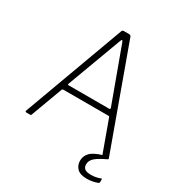

<svg xmlns="http://www.w3.org/2000/svg" viewBox="-208 -883 1116 1194"><g transform="rotate(30 350.0 -286.5)"><path d="M60 0Q56 0 54 -2.5Q52 -5 53 -9L318 -731Q320 -737 323.5 -739.5Q327 -742 334 -742H367Q382 -742 385 -732L647 -10Q649 -6 646.5 -3Q644 0 639 0H615Q605 0 602 -8L521 -231Q520 -235 518 -236.5Q516 -238 511 -238H189Q182 -238 179 -231L96 -7Q95 -3 92.5 -1.5Q90 0 85 0H60ZM494 -278Q504 -278 501 -288L358 -678Q354 -688 350.5 -688Q347 -688 343 -677L198 -286Q195 -278 203 -278ZM499 91Q499 58 523 33Q547 8 610 -10L644 -1Q594 22 568.5 43Q543 64 543 93Q543 114 556.5 124.5Q570 135 601 135Q624 135 642 130.5Q660 126 666 123Q674 119 674 126V146Q674 151 669 154Q658 159 636.5 164Q615 169 591 169Q543 169 521 147Q499 125 499 91Z"/></g></svg>

Font: Libre Franklin Thin Thin
Style: Regular
Weight: 250
Version: Version 3.000